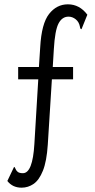

<svg xmlns="http://www.w3.org/2000/svg" viewBox="-20 -693 440 888"><path d="M80 175Q38 175 14 144L45 79Q49 80 51.5 87.5Q54 95 61.5 101.5Q69 108 86 108Q131 108 139 -27L157 -326H64V-383H160L166 -475Q172 -584 207 -628.5Q242 -673 294 -673Q348 -673 384 -625L357 -558Q351 -558 350 -568Q346 -591 330.5 -603.5Q315 -616 297 -616Q267 -616 250.5 -584Q234 -552 229 -465L224 -383H318V-326H220L201 -24Q196 53 178.5 96.5Q161 140 135.5 157.5Q110 175 80 175Z"/></svg>

Font: Inconsolata Condensed
Style: Regular
Weight: 400
Width: 3
Monospace: yes
Designer: Raph Levien, Cyreal, Brenton Simpson
Foundry: Raph Levien, Cyreal, Google
Version: Version 3.000; ttfautohint (v1.8.2.53-6de2)